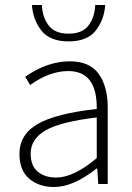

<svg xmlns="http://www.w3.org/2000/svg" viewBox="-20 -738 531 770"><path d="M197 12Q136 12 97 -21.5Q58 -55 58 -120Q58 -199 131.5 -241Q205 -283 368 -301Q370 -453 254 -453Q178 -453 101 -397L81 -430Q169 -492 260 -492Q340 -492 376 -441.5Q412 -391 412 -307V0H374L370 -62H367Q274 12 197 12ZM205 -26Q276 -26 368 -104V-267Q224 -250 163.5 -215.5Q103 -181 103 -122Q103 -73 131.5 -49.5Q160 -26 205 -26ZM108 -718H148Q150 -669 175 -636Q200 -603 255 -603Q310 -603 335 -636Q360 -669 362 -718H402Q398 -659 364 -615.5Q330 -572 255 -572Q180 -572 146 -615.5Q112 -659 108 -718Z"/></svg>

Font: Toshiba Sans Light
Style: Regular
Weight: 300
Designer: Paul D. Hunt
Foundry: Toshiba Corporation
Version: Version 2.020;PS 2.0;hotconv 1.0.86;makeotf.lib2.5.63406